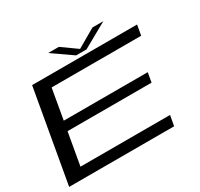

<svg xmlns="http://www.w3.org/2000/svg" viewBox="-165 -1008 1265 1215"><g transform="rotate(-30 468.0 -400.0)"><path d="M11.5 0 130.5 -675H897.5L884.5 -600.5H230L191.5 -380H805L793 -310.5H179L137.5 -75H792L778.5 0ZM466 -698.5 320 -800H398L508 -721.5L643.5 -800H723L541.5 -698.5Z"/></g></svg>

Font: Anybody UltraExpanded Regular
Style: Italic
Weight: 400
Width: 9
Italic angle: -10°
Designer: Tyler Finck
Foundry: Etcetera Type Company
Version: Version 1.010; ttfautohint (v1.8.3) -l 8 -r 50 -G 200 -x 14 